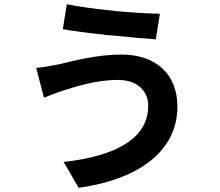

<svg xmlns="http://www.w3.org/2000/svg" viewBox="-20 -826 1040 908"><path d="M736 -761C686 -762 611 -766 534 -773L523 -774C519 -775 515 -775 512 -776L501 -777C425 -784 350 -795 296 -806L277 -688C327 -679 395 -670 466 -663L477 -661C480 -661 484 -661 488 -660L499 -659L515 -658C589 -650 663 -644 717 -640L736 -761ZM819 -322C819 -479 713 -568 555 -568C438 -568 332 -539 259 -522C226 -515 185 -508 151 -505L188 -364C217 -375 254 -391 283 -399C334 -414 428 -448 538 -448C632 -448 681 -393 681 -327C681 -171 529 -88 281 -60L352 62C630 24 819 -108 819 -322Z"/></svg>

Font: Glow Sans SC Normal
Style: Bold
Weight: 700
Designer: Ryoko NISHIZUKA (kana, bopomofo & ideographs); Paul D. Hunt (Latin, Greek & Cyrillic); Sandoll Communications, Soo-young
Version: Version 0.93